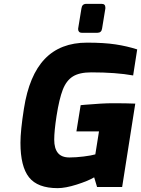

<svg xmlns="http://www.w3.org/2000/svg" viewBox="-20 -969 731 995"><path d="M86 -229Q86 -292 104 -406Q131 -579 212 -663.5Q293 -748 431 -748Q519 -748 578.5 -739Q638 -730 691 -713L670 -578Q581 -594 453 -594Q392 -594 358 -573Q324 -552 305.5 -504.5Q287 -457 273 -368Q261 -290 261 -245Q261 -200 280 -176.5Q299 -153 340 -153Q373 -153 413.5 -158Q454 -163 474 -169L493 -288H376L398 -424L419 -426Q512 -434 564 -434Q635 -434 681 -432L613 0H483L468 -50Q436 -31 377.5 -12.5Q319 6 279 6Q175 6 130.5 -50Q86 -106 86 -229ZM385 -817V-821L402 -925Q405 -949 427 -949H507Q526 -949 526 -930V-925L509 -821Q506 -799 484 -799H404Q395 -799 390 -804Q385 -809 385 -817Z"/></svg>

Font: Exo ExtraBold
Style: Italic
Weight: 800
Italic angle: -9°
Designer: Natanael Gama
Foundry: Natanael Gama
Version: Version 1.500; ttfautohint (v1.6)